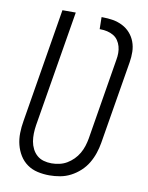

<svg xmlns="http://www.w3.org/2000/svg" viewBox="-84 -796 668 865"><g transform="rotate(10 250.0 -363.5)"><path d="M202 8Q174 8 147.5 2Q121 -4 100 -19Q79 -34 65.5 -56Q52 -78 45.5 -103.5Q39 -129 39.5 -157Q40 -185 45 -213L131 -735H192L104 -204Q101 -185 100.5 -166Q100 -147 103 -129.5Q106 -112 114 -96Q122 -80 135 -68.5Q148 -57 165.5 -52Q183 -47 202 -47Q219 -47 237.5 -51Q256 -55 272 -64.5Q288 -74 301.5 -87.5Q315 -101 324.5 -117.5Q334 -134 339.5 -151.5Q345 -169 348 -186L409 -557Q412 -573 412 -588.5Q412 -604 408 -618.5Q404 -633 395.5 -645.5Q387 -658 374 -665.5Q361 -673 346 -676.5Q331 -680 315 -680H311L310 -735H315Q339 -735 362.5 -731Q386 -727 406.5 -716.5Q427 -706 442 -689Q457 -672 465 -650.5Q473 -629 473.5 -605Q474 -581 470 -557L407 -177Q403 -153 395 -129Q387 -105 374 -83Q361 -61 341.5 -43Q322 -25 299 -13Q276 -1 251 3.5Q226 8 202 8Z"/></g></svg>

Font: Iosevka Light Oblique
Style: Regular
Weight: 300
Italic angle: -9°
Monospace: yes
Designer: Belleve Invis
Foundry: Belleve Invis
Version: Version 32.5.0; ttfautohint (v1.8.4)